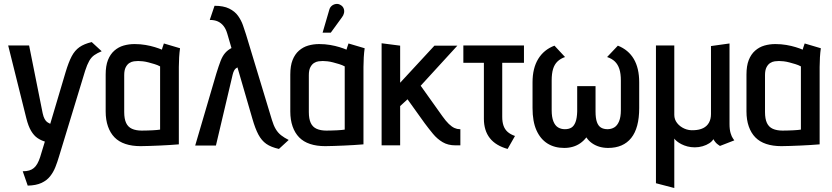

<svg xmlns="http://www.w3.org/2000/svg" viewBox="-20 -729 4174 963"><path d="M490 -472 440 -518Q402 -509 378.5 -492.5Q355 -476 339.5 -446.5Q324 -417 309 -367L232 -108Q229 -110 224.5 -112Q220 -114 214.5 -118.5Q209 -123 203.5 -133Q198 -143 194 -161L126 -501H21L112 -136Q122 -96 136 -72.5Q150 -49 167.5 -37Q185 -25 205 -19L181 60Q175 78 167.5 91.5Q160 105 150 113.5Q140 122 126.5 126Q113 130 94 130L119 202Q161 201 188 188.5Q215 176 231.5 155Q248 134 258 108.5Q268 83 276 56L407 -374Q417 -405 427.5 -423.5Q438 -442 453 -452.5Q468 -463 490 -472Z M883 -487 802 -511Q798 -501 795 -490.5Q792 -480 792 -480Q778 -486 757 -492.5Q736 -499 710 -503.5Q684 -508 655 -508Q626 -508 600 -500.5Q574 -493 553.5 -475Q533 -457 521.5 -428Q510 -399 510 -355V-170Q510 -128 521.5 -95Q533 -62 554.5 -40Q576 -18 609 -7Q642 4 685 4Q704 4 729.5 3Q755 2 781 1Q807 0 828.5 -1.5Q850 -3 863.5 -4Q877 -5 877 -5V-393Q877 -417 878.5 -441.5Q880 -466 883 -487ZM603 -167V-352Q603 -377 610.5 -391.5Q618 -406 629 -413Q640 -420 652 -421.5Q664 -423 673 -423Q683 -423 696.5 -421.5Q710 -420 725 -416Q740 -412 755 -407.5Q770 -403 783 -396V-79Q777 -78 767 -77Q757 -76 745 -75.5Q733 -75 719 -74.5Q705 -74 691 -74Q662 -74 642 -83Q622 -92 612.5 -112.5Q603 -133 603 -167Z M1344 -127 1214 -556Q1207 -578 1198.5 -602.5Q1190 -627 1174 -649.5Q1158 -672 1129.5 -686Q1101 -700 1056 -700L1032 -629Q1056 -629 1072.5 -621.5Q1089 -614 1101 -599Q1113 -584 1120 -560L1141 -488Q1122 -478 1109 -463Q1096 -448 1086.5 -423.5Q1077 -399 1065 -360L959 1H1063L1147 -355Q1150 -367 1154 -374.5Q1158 -382 1162.5 -385.5Q1167 -389 1171 -391L1246 -133Q1260 -84 1276 -54Q1292 -24 1315.5 -7.5Q1339 9 1379 18L1428 -27Q1406 -38 1390 -50.5Q1374 -63 1363 -81.5Q1352 -100 1344 -127Z M1809 -487 1728 -511Q1724 -501 1721 -490.5Q1718 -480 1718 -480Q1704 -486 1683 -492.5Q1662 -499 1636 -503.5Q1610 -508 1581 -508Q1552 -508 1526 -500.5Q1500 -493 1479.5 -475Q1459 -457 1447.5 -428Q1436 -399 1436 -355V-170Q1436 -128 1447.5 -95Q1459 -62 1480.5 -40Q1502 -18 1535 -7Q1568 4 1611 4Q1630 4 1655.5 3Q1681 2 1707 1Q1733 0 1754.5 -1.5Q1776 -3 1789.5 -4Q1803 -5 1803 -5V-393Q1803 -417 1804.5 -441.5Q1806 -466 1809 -487ZM1529 -167V-352Q1529 -377 1536.5 -391.5Q1544 -406 1555 -413Q1566 -420 1578 -421.5Q1590 -423 1599 -423Q1609 -423 1622.5 -421.5Q1636 -420 1651 -416Q1666 -412 1681 -407.5Q1696 -403 1709 -396V-79Q1703 -78 1693 -77Q1683 -76 1671 -75.5Q1659 -75 1645 -74.5Q1631 -74 1617 -74Q1588 -74 1568 -83Q1548 -92 1538.5 -112.5Q1529 -133 1529 -167ZM1695 -642Q1703 -652 1705.5 -664Q1708 -676 1703.5 -687Q1699 -698 1688 -704Q1677 -711 1664.5 -709Q1652 -707 1643 -699Q1634 -691 1631 -678L1598 -565H1639Z M2199 -146 2090 -299 2274 -500H2159L1987 -314V-500L1894 -512V0H1987V-197L2024 -231L2110 -111Q2130 -84 2151.5 -58Q2173 -32 2200 -16Q2227 0 2264 0H2289V-81H2286Q2273 -81 2259.5 -87Q2246 -93 2231 -107.5Q2216 -122 2199 -146Z M2499 -143V-414H2608V-501H2304V-414H2407V-133Q2407 -104 2414.5 -79.5Q2422 -55 2437 -36Q2452 -17 2474.5 -3.5Q2497 10 2526 18L2563 -47Q2540 -55 2526 -67.5Q2512 -80 2505.5 -98.5Q2499 -117 2499 -143Z M3079 -500 3025 -443Q3049 -435 3064 -420.5Q3079 -406 3086.5 -383Q3094 -360 3094 -325V-176Q3094 -142 3085 -120.5Q3076 -99 3061 -90Q3046 -81 3027 -81Q3008 -81 2994.5 -89Q2981 -97 2974 -116.5Q2967 -136 2967 -170V-297H2875V-170Q2874 -136 2866.5 -116.5Q2859 -97 2846 -89Q2833 -81 2813 -81Q2794 -81 2779 -90Q2764 -99 2755.5 -120.5Q2747 -142 2747 -176V-325Q2747 -360 2754 -383Q2761 -406 2776 -420.5Q2791 -435 2814 -443L2761 -500Q2708 -480 2679.5 -433.5Q2651 -387 2651 -316V-187Q2651 -120 2670.5 -76Q2690 -32 2725.5 -9.5Q2761 13 2810 13Q2833 13 2853.5 7Q2874 1 2891 -11Q2908 -23 2921 -40Q2932 -23 2949 -11Q2966 1 2986.5 7Q3007 13 3030 13Q3106 13 3146 -37Q3186 -87 3186 -187V-316Q3186 -387 3159 -433Q3132 -479 3079 -500Z M3639 -107V-511L3546 -498V-157Q3546 -132 3536 -114Q3526 -96 3507 -86.5Q3488 -77 3461 -76Q3435 -74 3412.5 -84Q3390 -94 3376 -112Q3362 -130 3362 -153V-501H3270V190L3362 214V-34Q3366 -28 3375 -20.5Q3384 -13 3397.5 -6Q3411 1 3428 5.5Q3445 10 3465 10Q3485 10 3504 4.5Q3523 -1 3537.5 -10.5Q3552 -20 3558 -31Q3563 -22 3569 -15Q3575 -8 3581 -4Q3587 0 3591 3L3663 -25Q3662 -27 3656 -35Q3650 -43 3644.5 -61Q3639 -79 3639 -107Z M4097 -487 4016 -511Q4012 -501 4009 -490.5Q4006 -480 4006 -480Q3992 -486 3971 -492.5Q3950 -499 3924 -503.5Q3898 -508 3869 -508Q3840 -508 3814 -500.5Q3788 -493 3767.5 -475Q3747 -457 3735.5 -428Q3724 -399 3724 -355V-170Q3724 -128 3735.5 -95Q3747 -62 3768.5 -40Q3790 -18 3823 -7Q3856 4 3899 4Q3918 4 3943.5 3Q3969 2 3995 1Q4021 0 4042.5 -1.5Q4064 -3 4077.5 -4Q4091 -5 4091 -5V-393Q4091 -417 4092.5 -441.5Q4094 -466 4097 -487ZM3817 -167V-352Q3817 -377 3824.5 -391.5Q3832 -406 3843 -413Q3854 -420 3866 -421.5Q3878 -423 3887 -423Q3897 -423 3910.5 -421.5Q3924 -420 3939 -416Q3954 -412 3969 -407.5Q3984 -403 3997 -396V-79Q3991 -78 3981 -77Q3971 -76 3959 -75.5Q3947 -75 3933 -74.5Q3919 -74 3905 -74Q3876 -74 3856 -83Q3836 -92 3826.5 -112.5Q3817 -133 3817 -167Z"/></svg>

Font: Advent Pro SemiBold
Style: Regular
Weight: 600
Designer: VivaRado, Andreas Kalpakidis
Foundry: VivaRado, Andreas Kalpakidis
Version: Version 3.000